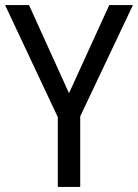

<svg xmlns="http://www.w3.org/2000/svg" viewBox="-20 -734 542 754"><path d="M251 -368 409 -714H502L295 -277V0H207V-274L0 -714H94Z"/></svg>

Font: Noto Sans Khmer SemiCondensed
Style: Regular
Weight: 400
Width: 4
Designer: Danh Hong and the Monotype Design Team
Foundry: Monotype Imaging Inc.
Version: Version 2.004